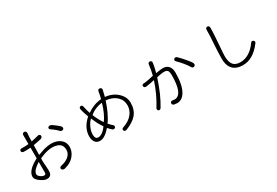

<svg xmlns="http://www.w3.org/2000/svg" viewBox="58 -1730 3885 2689"><g transform="rotate(-30 2000.0 -386.0)"><path d="M212.9 -570.3Q198.2 -571.3 189.5 -562.5Q181.6 -554.7 181.6 -543.9Q181.6 -532.2 189.5 -524.4Q198.2 -514.6 214.8 -513.7Q235.4 -511.7 258.8 -512.7Q274.4 -512.7 310.5 -515.6L326.2 -516.6V-343.8Q243.2 -300.8 198.2 -255.9Q145.5 -203.1 145.5 -147.5Q145.5 -104.5 210 -60.5Q268.6 -19.5 309.6 -19.5Q370.1 -19.5 383.8 -70.3Q391.6 -101.6 383.8 -191.4Q379.9 -231.4 378.9 -252.9Q377.9 -287.1 380.9 -313.5Q537.1 -383.8 641.6 -362.3Q747.1 -341.8 747.1 -242.2Q747.1 -170.9 684.6 -127Q640.6 -95.7 578.1 -83Q557.6 -79.1 548.8 -66.4Q542 -55.7 546.9 -43Q551.8 -31.2 565.4 -24.4Q580.1 -18.6 599.6 -22.5Q710.9 -50.8 765.6 -128.9Q807.6 -187.5 807.6 -252.9Q807.6 -330.1 750 -375Q693.4 -420.9 598.6 -420.9Q550.8 -420.9 484.4 -403.3Q448.2 -392.6 392.6 -372.1L379.9 -367.2L382.8 -502L383.8 -524.4L425.8 -532.2Q460.9 -539.1 476.6 -542Q502.9 -546.9 512.7 -549.8Q526.4 -555.7 534.2 -567.4Q540 -578.1 538.1 -590.8Q535.2 -602.5 525.4 -608.4Q514.6 -615.2 499 -610.4H498Q469.7 -602.5 448.2 -597.7Q408.2 -586.9 384.8 -583Q384.8 -620.1 385.7 -653.3Q387.7 -688.5 390.6 -715.8Q391.6 -732.4 381.8 -742.2Q373 -751 359.4 -752Q345.7 -752 335.9 -743.2Q325.2 -733.4 326.2 -716.8V-574.2Q294.9 -571.3 263.7 -570.3Q238.3 -570.3 212.9 -570.3ZM326.2 -113.3Q326.2 -87.9 307.6 -83Q292 -79.1 267.6 -89.8Q244.1 -100.6 226.6 -118.2Q209 -136.7 209 -150.4Q209 -176.8 226.6 -202.1Q253.9 -239.3 326.2 -286.1ZM744.1 -640.6Q726.6 -651.4 710 -650.4Q695.3 -649.4 687.5 -640.6Q678.7 -631.8 680.7 -620.1Q683.6 -607.4 698.2 -597.7Q728.5 -578.1 753.9 -556.6Q781.2 -535.2 798.8 -514.6Q810.5 -502.9 826.2 -502Q839.8 -501 850.6 -509.8Q861.3 -518.6 860.4 -532.2Q859.4 -547.9 843.8 -563.5Q821.3 -584 794.9 -604.5Q772.5 -622.1 744.1 -640.6Z M1544.9 -722.7Q1541 -698.2 1535.2 -668Q1531.2 -649.4 1523.4 -617.2L1522.5 -611.3Q1456.1 -605.5 1397.5 -583Q1338.9 -560.5 1288.1 -523.4Q1280.3 -543.9 1272.5 -573.2Q1268.6 -588.9 1259.8 -627L1254.9 -647.5Q1252 -661.1 1241.2 -667Q1232.4 -671.9 1220.7 -668.9Q1210 -666 1203.1 -656.2Q1197.3 -645.5 1201.2 -630.9Q1209 -593.8 1220.7 -558.6Q1228.5 -533.2 1244.1 -491.2Q1183.6 -439.5 1150.4 -376Q1116.2 -309.6 1116.2 -242.2Q1116.2 -186.5 1139.6 -151.4Q1167 -111.3 1218.8 -111.3Q1256.8 -111.3 1293.9 -133.8Q1339.8 -160.2 1390.6 -220.7Q1402.3 -207 1418 -191.4Q1431.6 -177.7 1445.3 -165Q1457 -156.2 1469.7 -157.2Q1482.4 -158.2 1491.2 -167Q1499 -174.8 1498 -187.5Q1498 -200.2 1485.4 -211.9Q1472.7 -221.7 1457 -237.3Q1442.4 -252 1428.7 -268.6Q1471.7 -327.1 1508.8 -408.2Q1540 -476.6 1568.4 -563.5Q1670.9 -554.7 1735.4 -498Q1799.8 -440.4 1799.8 -353.5Q1799.8 -277.3 1752.9 -217.8Q1700.2 -148.4 1594.7 -113.3Q1579.1 -109.4 1573.2 -97.7Q1568.4 -86.9 1573.2 -75.2Q1577.1 -64.5 1587.9 -59.6Q1600.6 -54.7 1617.2 -60.5Q1737.3 -107.4 1793.9 -173.8Q1856.4 -247.1 1856.4 -360.4Q1856.4 -455.1 1779.3 -526.4Q1701.2 -599.6 1583 -610.4Q1585.9 -622.1 1590.8 -640.6Q1593.8 -652.3 1598.6 -675.8L1608.4 -715.8Q1610.4 -729.5 1602.5 -739.3Q1594.7 -748 1581.1 -751Q1568.4 -752.9 1557.6 -747.1Q1546.9 -739.3 1544.9 -722.7ZM1506.8 -561.5Q1488.3 -491.2 1456.1 -420.9Q1425.8 -354.5 1393.6 -312.5Q1368.2 -349.6 1345.7 -391.6Q1321.3 -437.5 1306.6 -476.6Q1348.6 -514.6 1406.2 -537.1Q1457 -557.6 1506.8 -561.5ZM1263.7 -446.3Q1288.1 -388.7 1308.6 -348.6Q1333 -303.7 1360.4 -264.6Q1325.2 -213.9 1285.2 -187.5Q1252.9 -166 1224.6 -166Q1197.3 -166 1186.5 -180.7Q1171.9 -198.2 1171.9 -244.1Q1171.9 -289.1 1195.3 -344.7Q1221.7 -406.2 1263.7 -446.3Z M2343.8 -696.3Q2337.9 -651.4 2331.1 -611.3Q2323.2 -569.3 2313.5 -531.2H2309.6Q2264.6 -519.5 2236.3 -514.6Q2189.5 -504.9 2149.4 -502.9Q2133.8 -502.9 2126 -494.1Q2118.2 -485.4 2120.1 -473.6Q2121.1 -461.9 2129.9 -454.1Q2139.6 -445.3 2155.3 -446.3Q2186.5 -450.2 2219.7 -456.1Q2238.3 -459 2271.5 -466.8L2295.9 -471.7Q2265.6 -377 2222.7 -284.2Q2179.7 -192.4 2131.8 -116.2Q2124 -104.5 2127 -91.8Q2128.9 -81.1 2138.7 -74.2Q2148.4 -67.4 2159.2 -69.3Q2171.9 -72.3 2181.6 -86.9Q2228.5 -163.1 2273.4 -263.7Q2317.4 -365.2 2355.5 -482.4Q2391.6 -491.2 2416 -495.1Q2453.1 -501 2476.6 -501Q2518.6 -501 2534.2 -477.5Q2547.9 -457 2547.9 -405.3Q2547.9 -248 2512.7 -168Q2470.7 -74.2 2383.8 -94.7Q2367.2 -98.6 2356.4 -91.8Q2345.7 -85 2343.8 -72.3Q2340.8 -59.6 2347.7 -48.8Q2355.5 -37.1 2372.1 -33.2L2383.8 -32.2Q2395.5 -30.3 2401.4 -30.3Q2410.2 -28.3 2418 -28.3Q2499 -28.3 2548.8 -110.4Q2610.4 -210 2610.4 -413.1Q2610.4 -476.6 2581.1 -513.7Q2547.9 -554.7 2485.4 -554.7Q2472.7 -554.7 2449.2 -551.8Q2434.6 -549.8 2400.4 -544.9L2372.1 -540Q2381.8 -575.2 2389.6 -609.4Q2399.4 -652.3 2404.3 -692.4Q2406.2 -707 2398.4 -715.8Q2390.6 -724.6 2377.9 -726.6Q2365.2 -727.5 2355.5 -720.7Q2344.7 -712.9 2343.8 -696.3ZM2740.2 -585Q2728.5 -596.7 2714.8 -596.7Q2702.1 -596.7 2693.4 -587.9Q2683.6 -580.1 2683.6 -569.3Q2682.6 -556.6 2693.4 -546.9Q2735.4 -506.8 2774.4 -459Q2816.4 -408.2 2841.8 -364.3Q2848.6 -353.5 2861.3 -351.6Q2874 -349.6 2884.8 -355.5Q2895.5 -363.3 2898.4 -376Q2901.4 -390.6 2891.6 -408.2Q2870.1 -442.4 2824.2 -495.1Q2781.2 -545.9 2740.2 -585Z M3287.1 -711.9Q3288.1 -672.9 3285.2 -610.4Q3283.2 -572.3 3277.3 -490.2Q3272.5 -407.2 3270.5 -368.2Q3267.6 -300.8 3267.6 -252.9Q3267.6 -162.1 3305.7 -106.4Q3359.4 -28.3 3485.4 -28.3Q3564.5 -28.3 3634.8 -68.4Q3714.8 -113.3 3787.1 -210.9Q3794.9 -222.7 3792 -234.4Q3789.1 -245.1 3779.3 -251Q3768.6 -257.8 3757.8 -257.8Q3746.1 -256.8 3740.2 -247.1Q3682.6 -164.1 3611.3 -121.1Q3545.9 -82 3474.6 -82Q3398.4 -82 3361.3 -123Q3322.3 -168 3322.3 -264.6Q3322.3 -286.1 3325.2 -329.1Q3326.2 -354.5 3332 -418Q3339.8 -515.6 3342.8 -567.4Q3348.6 -655.3 3348.6 -713.9Q3348.6 -730.5 3338.9 -739.3Q3330.1 -747.1 3317.4 -747.1Q3304.7 -747.1 3295.9 -738.3Q3287.1 -728.5 3287.1 -711.9Z"/></g></svg>

Font: Gulim
Style: Regular
Weight: 400
Version: Version 2.21